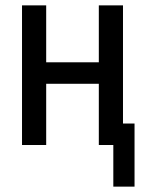

<svg xmlns="http://www.w3.org/2000/svg" viewBox="-20 -540 540 715"><path d="M402 155V0H348V-228H152V0H62V-520H152V-308H348V-520H438V-80H481V155Z"/></svg>

Font: Iosevka Medium
Style: Regular
Weight: 500
Monospace: yes
Designer: Belleve Invis
Foundry: Belleve Invis
Version: Version 32.5.0; ttfautohint (v1.8.4)